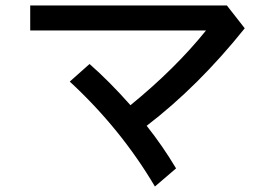

<svg xmlns="http://www.w3.org/2000/svg" viewBox="-20 -625 1002 699"><path d="M234 -328 306 -392Q379 -328 455 -242Q618 -375 730 -514H90V-605H806L871 -522Q702 -311 514 -167Q572 -94 621 -12L544 54Q420 -156 234 -328Z"/></svg>

Font: Gmarket Sans TTF Medium
Style: Regular
Weight: 500
Designer: Creative Director : Sungho Lee; Art Director : Kiwoong Choi; Project Manager : Sori Yang, Jongwook Yoon; Font Designer :
Foundry: Sandoll Inc.
Version: Version 1.000;hotconv 1.0.109;makeotfexe 2.5.65596